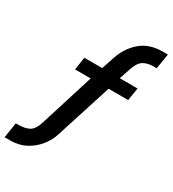

<svg xmlns="http://www.w3.org/2000/svg" viewBox="-261 -829 1019 1134"><g transform="rotate(30 248.5 -262.5)"><path d="M-47 190 -31 86H-16Q30 86 58.5 71Q87 56 103 7L229 -395L241 -365H113L126 -452H270L240 -429L278 -542Q304 -618 361.5 -666.5Q419 -715 507 -715H544L527 -612H507Q466 -612 439 -596.5Q412 -581 395 -533L360 -430L352 -452H489L475 -365H323L351 -395L221 12Q207 60 174.5 100.5Q142 141 96 165.5Q50 190 -8 190Z"/></g></svg>

Font: Nunito Sans 7pt Condensed
Style: Bold Italic
Weight: 700
Width: 3
Italic angle: -9°
Designer: Vernon Adams
Foundry: Vernon Adams
Version: Version 3.101;gftools[0.9.27]